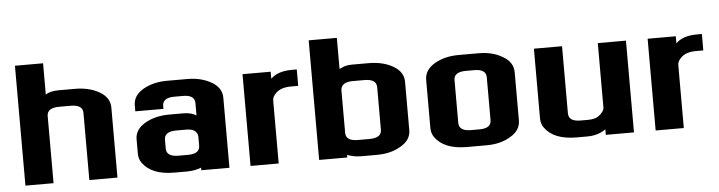

<svg xmlns="http://www.w3.org/2000/svg" viewBox="-37 -610 2810 750"><g transform="rotate(-5 1368.0 -235.0)"><path d="M194.3 -295.4Q149.4 -295.4 147.1 -265.5V0H36.8V-470.1H147.1V-347.1Q164.4 -359.8 198.9 -359.8H262.1Q318.4 -359.8 358 -336.8Q397.7 -313.8 397.7 -274.7V0H287.4V-263.2Q287.4 -295.4 240.2 -295.4Z M680.5 -64.4Q726.4 -64.4 726.4 -96.6V-132.2Q724.1 -163.2 680.5 -163.2H642.5Q595.4 -163.2 595.4 -131V-96.6Q595.4 -64.4 642.5 -64.4ZM647.1 -295.4Q600 -295.4 600 -263.2V-251.7H489.7V-274.7Q489.7 -313.8 529.3 -336.8Q569 -359.8 624.1 -359.8H702.3Q757.5 -359.8 797.1 -336.8Q836.8 -313.8 836.8 -274.7V0H726.4V-10.3Q701.1 0 670.1 0H620.7Q532.2 0 496.6 -49.4Q485.1 -65.5 485.1 -85.1V-142.5Q485.1 -180.5 524.7 -204Q564.4 -227.6 620.7 -227.6H675.9Q706.9 -227.6 726.4 -214.9V-263.2Q726.4 -295.4 680.5 -295.4Z M1029.9 -332.2Q1057.5 -359.8 1112.6 -359.8H1132.2V-295.4H1103.4Q1056.3 -295.4 1036.8 -266.7Q1029.9 -257.5 1029.9 -246V0H919.5V-359.8H1029.9Z M1346 -295.4Q1301.1 -295.4 1298.9 -264.4V-96.6Q1298.9 -64.4 1346 -64.4H1392Q1439.1 -64.4 1439.1 -96.6V-263.2Q1439.1 -295.4 1392 -295.4ZM1549.4 -85.1Q1549.4 -46 1508 -23Q1470.1 0 1413.8 0H1355.2Q1324.1 0 1298.9 -10.3V0H1188.5V-469H1298.9V-347.1L1309.2 -351.7Q1324.1 -359.8 1350.6 -359.8H1413.8Q1470.1 -359.8 1509.8 -336.8Q1549.4 -313.8 1549.4 -274.7Z M1823 -64.4Q1869 -64.4 1869 -96.6V-264.4Q1869 -296.6 1823 -296.6H1789.7Q1742.5 -296.6 1742.5 -264.4V-96.6Q1742.5 -64.4 1789.7 -64.4ZM1632.2 -274.7Q1632.2 -313.8 1671.8 -337.4Q1711.5 -360.9 1767.8 -360.9H1844.8Q1900 -360.9 1937.9 -337.9Q1979.3 -314.9 1979.3 -274.7V-86.2Q1979.3 -46 1937.9 -23Q1900 0 1844.8 0H1767.8Q1679.3 0 1643.7 -49.4Q1632.2 -65.5 1632.2 -86.2Z M2172.4 -96.6Q2172.4 -64.4 2219.5 -64.4H2248.3Q2273.6 -64.4 2288.5 -73.6Q2312.6 -90.8 2312.6 -108V-359.8H2423V0H2312.6V-21.8Q2282.8 0 2239.1 0H2197.7Q2109.2 0 2073.6 -49.4Q2062.1 -65.5 2062.1 -86.2V-359.8H2172.4Z M2618.4 -332.2Q2646 -359.8 2701.1 -359.8H2720.7V-295.4H2692Q2644.8 -295.4 2625.3 -266.7Q2618.4 -257.5 2618.4 -246V0H2508V-359.8H2618.4Z"/></g></svg>

Font: Dhurjati
Style: Regular
Weight: 400
Designer: Purushoth Kumar Guthula
Foundry: Andhrapradesh Society for Knowledge Networks
Version: Version 1.0.5; ttfautohint (v1.2.25-373a) -l 7 -r 28 -G 50 -